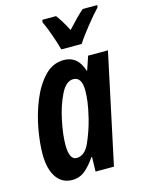

<svg xmlns="http://www.w3.org/2000/svg" viewBox="-117 -836 690 917"><g transform="rotate(-15 228.0 -378.0)"><path d="M336 -606Q353 -634 391.5 -682Q430 -730 454 -755L456 -766H384Q367 -752 346.5 -731Q326 -710 302 -684Q275 -736 252 -766H184L182 -754Q196 -725 212 -679.5Q228 -634 235 -606ZM136 -160Q136 -210 150.5 -279.5Q165 -349 191 -401.5Q217 -454 253 -454Q295 -454 295 -387Q295 -362 291 -331Q287 -300 275 -251Q261 -195 237 -140.5Q213 -86 172 -86Q136 -86 136 -160ZM241 -72H244L242 0H333L449 -544H351L328 -476H326Q302 -554 233 -554Q178 -554 137.5 -511.5Q97 -469 70.5 -404Q44 -339 31.5 -269.5Q19 -200 19 -146Q19 -72 47 -31Q75 10 125 10Q162 10 189 -12.5Q216 -35 241 -72Z"/></g></svg>

Font: Noto Sans Display Condensed
Style: Bold Italic
Weight: 700
Width: 3
Designer: Monotype Design team
Foundry: Monotype Imaging Inc.
Version: 1.000